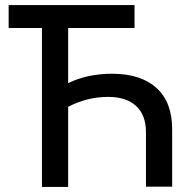

<svg xmlns="http://www.w3.org/2000/svg" viewBox="-20 -735 746 755"><path d="M145 0V-625H14V-715H509V-625H248V-408Q323 -445 421 -445Q534 -445 595.5 -389Q657 -333 657 -227V-1H554V-215Q554 -282 515.5 -318Q477 -354 405 -354Q323 -354 248 -315V0Z"/></svg>

Font: Wix Madefor Text Medium
Style: Regular
Weight: 500
Designer: Dalton Maag Ltd
Foundry: Dalton Maag Ltd
Version: Version 3.100